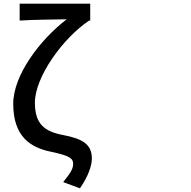

<svg xmlns="http://www.w3.org/2000/svg" viewBox="-20 -795 1040 1045"><path d="M324 196 415 230C461 165 480 104 480 69C480 -9 432 -39 324 -60C223 -79 170 -119 170 -236C170 -377 323 -588 465 -683H471V-775H87V-683C157 -688 285 -689 343 -690C199 -580 52 -387 52 -230C52 -49 149 9 258 31C355 52 378 65 378 97C378 127 361 149 324 196Z"/></svg>

Font: コーポレート・ロゴ ver3 Medium
Style: Regular
Weight: 500
Designer: [KANA_main] LOGOTYPE.JP [Source Han Sans] Ryoko NISHIZUKA 西塚涼子 (kana, bopomofo & ideographs); Paul D. Hunt (Latin, Greek
Version: Version 12.001;FEAKit 1.0